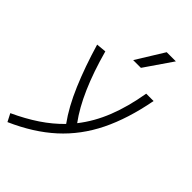

<svg xmlns="http://www.w3.org/2000/svg" viewBox="-328 -890 1215 1215"><g transform="rotate(45 279.5 -282.5)"><path d="M0 230.5 -27.3 177.7Q64.9 135.3 138.9 85.7Q212.9 36.1 271 -23.9Q207 -111.8 153.6 -237.8Q100.1 -363.8 54.7 -517.6L121.6 -523.9Q201.7 -232.4 316.9 -76.7Q384.3 -162.1 427.2 -270.5Q470.2 -378.9 493.7 -517.6H559.6Q523.4 -325.2 453.9 -183.8Q384.3 -42.5 273.2 58.3Q162.1 159.2 0 230.5ZM285.2 -609.4 399.9 -794.9H481.9L354.5 -609.4Z"/></g></svg>

Font: Cascadia Code Light
Style: Italic
Weight: 300
Italic angle: -10°
Monospace: yes
Designer: Aaron Bell
Foundry: Saja Typeworks
Version: Version 2404.023; ttfautohint (v1.8.4)